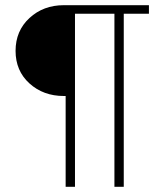

<svg xmlns="http://www.w3.org/2000/svg" viewBox="-20 -720 629 740"><path d="M421 0V-667H269V0H233V-350H226Q147 -350 93.5 -398.5Q40 -447 40 -524Q40 -601 93.5 -650.5Q147 -700 226 -700H554V-667H457V0Z"/></svg>

Font: Titillium Web[RUS by Daymarius]
Style: Regular
Weight: 200
Designer: Cyrillization by Daymarius
Foundry: Cyrillization by Daymarius
Version: Version 1.002 September 11, 2018